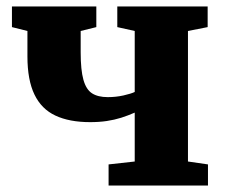

<svg xmlns="http://www.w3.org/2000/svg" viewBox="-20 -575 700 595"><path d="M316.5 0V-65.5L397.5 -74.5V-226Q377 -217 355.8 -210.2Q334.5 -203.5 311 -200Q287.5 -196.5 259.5 -196.5Q195 -196.5 151.8 -216.8Q108.5 -237 86.8 -282Q65 -327 65 -400V-479L17 -491V-555H278.5V-491L230 -479V-413Q230 -358 238.5 -327.8Q247 -297.5 265.2 -285.8Q283.5 -274 314 -274Q339 -274 362.5 -279.2Q386 -284.5 397.5 -290V-479L343.5 -491V-555H623.5V-491L562.5 -479V-74.5L624.5 -65.5V0Z"/></svg>

Font: Merriweather 20pt Black
Style: Regular
Weight: 900
Version: Version 2.100